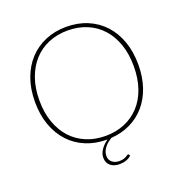

<svg xmlns="http://www.w3.org/2000/svg" viewBox="-153 -845 1092 1149"><g transform="rotate(-20 393.5 -270.0)"><path d="M480 133Q483.5 133 485 135.5L490 144Q477 157 456.8 164Q436.5 171 414.5 171Q379 171 356.8 153Q334.5 135 334.5 101.5Q334.5 86.5 339.8 73Q345 59.5 353.8 47.5Q362.5 35.5 373.5 25.2Q384.5 15 396 7H393Q320.5 7 260 -18Q199.5 -43 156 -89.8Q112.5 -136.5 88.5 -202.8Q64.5 -269 64.5 -351.5Q64.5 -433.5 88.5 -500Q112.5 -566.5 156 -613.2Q199.5 -660 260 -685.5Q320.5 -711 393 -711Q466.5 -711 527 -685.8Q587.5 -660.5 631 -613.8Q674.5 -567 698.5 -500.5Q722.5 -434 722.5 -351.5Q722.5 -273 700.8 -209Q679 -145 639.2 -98.8Q599.5 -52.5 543.8 -25.5Q488 1.5 420.5 6Q410.5 12 399 21Q387.5 30 377.8 41.5Q368 53 361.8 67Q355.5 81 355.5 97.5Q355.5 123.5 373.5 138.2Q391.5 153 418.5 153Q434 153 444.5 150Q455 147 462 143.2Q469 139.5 473.2 136.2Q477.5 133 480 133ZM693.5 -351.5Q693.5 -430 671.8 -492.2Q650 -554.5 610.2 -598Q570.5 -641.5 515.2 -664.5Q460 -687.5 393 -687.5Q327 -687.5 271.8 -664.5Q216.5 -641.5 176.8 -598Q137 -554.5 114.8 -492.2Q92.5 -430 92.5 -351.5Q92.5 -273 114.8 -210.8Q137 -148.5 176.8 -105.5Q216.5 -62.5 271.8 -39.5Q327 -16.5 393 -16.5Q460 -16.5 515.2 -39.5Q570.5 -62.5 610.2 -105.5Q650 -148.5 671.8 -210.8Q693.5 -273 693.5 -351.5Z"/></g></svg>

Font: Lato Thin
Style: Regular
Weight: 200
Designer: Lukasz Dziedzic
Foundry: tyPoland Lukasz Dziedzic
Version: Version 2.007; 2014-02-27